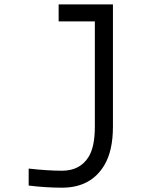

<svg xmlns="http://www.w3.org/2000/svg" viewBox="-20 -687 707 884"><path d="M416.7 -104.2V-588.5H250V-666.7H500V-104.2Q500 7.2 460.3 73.6Q398.4 177.1 265.6 177.1Q190.1 177.1 112 167.3V89.2Q199.9 99 265.6 99Q348.3 99 388 35.2Q416.7 -11.1 416.7 -104.2Z"/></svg>

Font: Monoid
Style: Regular
Weight: 400
Width: 4
Monospace: yes
Designer: Andreas Larsen (@larsenwork)
Version: Version 0.61